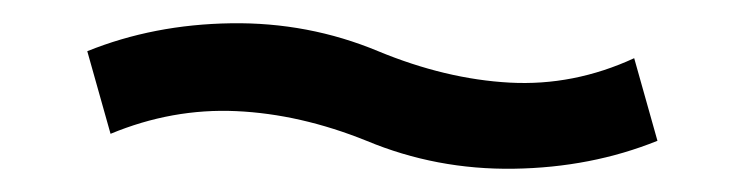

<svg xmlns="http://www.w3.org/2000/svg" viewBox="-20 -381 640 165"><path d="M305 -337Q363 -313 418 -310Q473 -307 525 -331L545 -260Q488 -237 421.5 -236Q355 -235 295 -260Q238 -283 183 -285.5Q128 -288 75 -266L55 -337Q112 -360 178.5 -361Q245 -362 305 -337Z"/></svg>

Font: Kreadon
Style: Regular
Weight: 400
Designer: kohakuno
Foundry: StudioGnu
Version: Version 1.000;Glyphs 3.1.2 (3151)